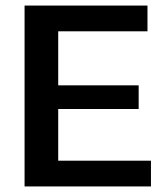

<svg xmlns="http://www.w3.org/2000/svg" viewBox="-20 -670 602 690"><path d="M68.3 0H522.5V-92.5H189.2V-278.3H478.3V-363.3H189.2V-557.5H510V-650H68.3Z"/></svg>

Font: Boon SemiBold
Style: Regular
Weight: 600
Designer: Sungsit Sawaiwan
Foundry: FontUni
Version: Version 2.0